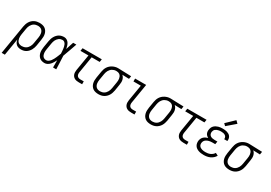

<svg xmlns="http://www.w3.org/2000/svg" viewBox="8 -1861 4482 3175"><g transform="rotate(30 2249.0 -273.5)"><path d="M-25 215 66 -338Q70 -362 78 -386.5Q86 -411 99 -433.5Q112 -456 131.5 -475Q151 -494 174.5 -506Q198 -518 223 -523Q248 -528 272 -528Q301 -528 328.5 -522Q356 -516 377.5 -501Q399 -486 413.5 -463.5Q428 -441 434.5 -414.5Q441 -388 440.5 -359.5Q440 -331 435 -302L416 -182Q412 -159 404.5 -135.5Q397 -112 385 -90Q373 -68 355 -48.5Q337 -29 315.5 -16Q294 -3 269.5 2.5Q245 8 221 8Q196 8 172 1Q148 -6 130.5 -22Q113 -38 103 -59.5Q93 -81 89 -106L36 215ZM207 -47Q225 -47 243.5 -51.5Q262 -56 279 -65.5Q296 -75 309.5 -89.5Q323 -104 332.5 -121Q342 -138 347.5 -155.5Q353 -173 356 -191L376 -311Q379 -331 379.5 -350.5Q380 -370 376.5 -388.5Q373 -407 364.5 -423.5Q356 -440 342 -451.5Q328 -463 309.5 -468Q291 -473 272 -473Q254 -473 235.5 -468.5Q217 -464 200.5 -454.5Q184 -445 171 -430Q158 -415 148.5 -398.5Q139 -382 134 -364.5Q129 -347 126 -329L107 -215Q104 -195 103 -175.5Q102 -156 105 -137Q108 -118 115.5 -100.5Q123 -83 136.5 -70.5Q150 -58 168.5 -52.5Q187 -47 207 -47Z M672 8Q645 8 619.5 1Q594 -6 575 -22.5Q556 -39 544 -62Q532 -85 527.5 -110.5Q523 -136 524.5 -163Q526 -190 530 -218L550 -338Q554 -361 561 -384.5Q568 -408 580 -430Q592 -452 609.5 -471.5Q627 -491 648.5 -504Q670 -517 694.5 -522.5Q719 -528 742 -528Q771 -528 795 -513.5Q819 -499 833 -476.5Q847 -454 855 -427.5Q863 -401 868 -374Q880 -411 892 -447.5Q904 -484 916 -520H977Q953 -453 930 -386.5Q907 -320 882 -254Q886 -191 888 -127Q890 -63 893 0H832Q832 -34 832 -68.5Q832 -103 832 -138Q819 -113 804.5 -88Q790 -63 770.5 -41.5Q751 -20 725 -6Q699 8 672 8ZM672 -47Q695 -47 715.5 -61.5Q736 -76 750.5 -95Q765 -114 776 -135Q787 -156 796.5 -177Q806 -198 814.5 -220Q823 -242 831 -263Q830 -285 828.5 -306Q827 -327 824.5 -348Q822 -369 817.5 -389Q813 -409 804.5 -427.5Q796 -446 780 -459.5Q764 -473 742 -473Q725 -473 707.5 -468Q690 -463 675.5 -452Q661 -441 649.5 -426.5Q638 -412 630 -396Q622 -380 617.5 -363Q613 -346 610 -329L590 -209Q587 -190 585.5 -172Q584 -154 586 -136.5Q588 -119 593.5 -102.5Q599 -86 610 -73Q621 -60 637.5 -53.5Q654 -47 672 -47Z M1322 0Q1301 0 1280.5 -3.5Q1260 -7 1242 -16.5Q1224 -26 1211.5 -41.5Q1199 -57 1192.5 -76Q1186 -95 1186 -116.5Q1186 -138 1189 -159L1240 -465H1087L1096 -520H1463L1454 -465H1301L1249 -150Q1246 -132 1248 -113.5Q1250 -95 1260 -81Q1270 -67 1287 -61Q1304 -55 1322 -55H1387V0Z M1701 8Q1673 8 1645.5 2Q1618 -4 1596 -19Q1574 -34 1559.5 -56.5Q1545 -79 1538.5 -105.5Q1532 -132 1532.5 -160.5Q1533 -189 1538 -218L1558 -338Q1562 -362 1570 -386.5Q1578 -411 1592 -433Q1606 -455 1626 -473Q1646 -491 1669.5 -503Q1693 -515 1717.5 -521.5Q1742 -528 1767 -528Q1770 -528 1774 -528Q1778 -528 1781 -528L2023 -520L2014 -465L1884 -469Q1901 -455 1912 -436Q1923 -417 1928 -395Q1933 -373 1932 -349.5Q1931 -326 1927 -302L1908 -182Q1903 -158 1895.5 -133.5Q1888 -109 1874.5 -86.5Q1861 -64 1841.5 -45Q1822 -26 1799 -14Q1776 -2 1751 3Q1726 8 1701 8ZM1702 -47Q1720 -47 1738 -51.5Q1756 -56 1772.5 -65.5Q1789 -75 1802.5 -90Q1816 -105 1825 -121.5Q1834 -138 1839.5 -156Q1845 -174 1848 -191L1868 -311Q1871 -330 1872 -348Q1873 -366 1870.5 -383.5Q1868 -401 1861.5 -417Q1855 -433 1843.5 -445.5Q1832 -458 1816 -464.5Q1800 -471 1782 -472L1772 -473Q1770 -473 1767.5 -473Q1765 -473 1763 -473Q1745 -473 1727 -467.5Q1709 -462 1693 -452.5Q1677 -443 1663.5 -428.5Q1650 -414 1641 -397.5Q1632 -381 1626.5 -363.5Q1621 -346 1618 -329L1598 -209Q1595 -189 1594 -169.5Q1593 -150 1596.5 -131.5Q1600 -113 1608.5 -96.5Q1617 -80 1631 -68.5Q1645 -57 1663.5 -52Q1682 -47 1702 -47Z M2322 0Q2301 0 2280.5 -3.5Q2260 -7 2242 -16.5Q2224 -26 2211.5 -41.5Q2199 -57 2192.5 -76Q2186 -95 2186 -116.5Q2186 -138 2189 -159L2240 -465H2099V-520H2310L2249 -150Q2246 -132 2248 -113.5Q2250 -95 2260 -81Q2270 -67 2287 -61Q2304 -55 2322 -55H2387V0Z M2701 8Q2673 8 2645.5 2Q2618 -4 2596 -19Q2574 -34 2559.5 -56.5Q2545 -79 2538.5 -105.5Q2532 -132 2532.5 -160.5Q2533 -189 2538 -218L2558 -338Q2562 -362 2570 -386.5Q2578 -411 2592 -433Q2606 -455 2626 -473Q2646 -491 2669.5 -503Q2693 -515 2717.5 -521.5Q2742 -528 2767 -528Q2770 -528 2774 -528Q2778 -528 2781 -528L3023 -520L3014 -465L2884 -469Q2901 -455 2912 -436Q2923 -417 2928 -395Q2933 -373 2932 -349.5Q2931 -326 2927 -302L2908 -182Q2903 -158 2895.5 -133.5Q2888 -109 2874.5 -86.5Q2861 -64 2841.5 -45Q2822 -26 2799 -14Q2776 -2 2751 3Q2726 8 2701 8ZM2702 -47Q2720 -47 2738 -51.5Q2756 -56 2772.5 -65.5Q2789 -75 2802.5 -90Q2816 -105 2825 -121.5Q2834 -138 2839.5 -156Q2845 -174 2848 -191L2868 -311Q2871 -330 2872 -348Q2873 -366 2870.5 -383.5Q2868 -401 2861.5 -417Q2855 -433 2843.5 -445.5Q2832 -458 2816 -464.5Q2800 -471 2782 -472L2772 -473Q2770 -473 2767.5 -473Q2765 -473 2763 -473Q2745 -473 2727 -467.5Q2709 -462 2693 -452.5Q2677 -443 2663.5 -428.5Q2650 -414 2641 -397.5Q2632 -381 2626.5 -363.5Q2621 -346 2618 -329L2598 -209Q2595 -189 2594 -169.5Q2593 -150 2596.5 -131.5Q2600 -113 2608.5 -96.5Q2617 -80 2631 -68.5Q2645 -57 2663.5 -52Q2682 -47 2702 -47Z M3322 0Q3301 0 3280.5 -3.5Q3260 -7 3242 -16.5Q3224 -26 3211.5 -41.5Q3199 -57 3192.5 -76Q3186 -95 3186 -116.5Q3186 -138 3189 -159L3240 -465H3087L3096 -520H3463L3454 -465H3301L3249 -150Q3246 -132 3248 -113.5Q3250 -95 3260 -81Q3270 -67 3287 -61Q3304 -55 3322 -55H3387V0Z M3712 8Q3686 8 3661 5Q3636 2 3612.5 -6Q3589 -14 3569 -28Q3549 -42 3536.5 -62.5Q3524 -83 3520 -108Q3516 -133 3520 -159Q3524 -179 3533.5 -199Q3543 -219 3560 -234Q3577 -249 3597 -258.5Q3617 -268 3637 -273Q3620 -282 3606 -295Q3592 -308 3584 -325Q3576 -342 3574.5 -362Q3573 -382 3577 -402Q3580 -422 3589 -442Q3598 -462 3613.5 -477Q3629 -492 3648.5 -502Q3668 -512 3688 -518Q3708 -524 3728.5 -526Q3749 -528 3769 -528Q3791 -528 3812 -526Q3833 -524 3853 -517.5Q3873 -511 3890.5 -500.5Q3908 -490 3919.5 -473.5Q3931 -457 3935.5 -436.5Q3940 -416 3937 -394Q3936 -393 3936 -391Q3936 -389 3935 -388H3875Q3875 -389 3875 -390Q3875 -391 3876 -391Q3879 -412 3870 -429.5Q3861 -447 3845 -456.5Q3829 -466 3809 -469.5Q3789 -473 3769 -473Q3755 -473 3741.5 -471.5Q3728 -470 3714.5 -466.5Q3701 -463 3687.5 -457Q3674 -451 3663 -441.5Q3652 -432 3645.5 -419Q3639 -406 3637 -393Q3633 -371 3639.5 -351Q3646 -331 3662.5 -319Q3679 -307 3700 -302.5Q3721 -298 3743 -298H3798L3789 -243H3734Q3718 -243 3702.5 -241.5Q3687 -240 3671 -236Q3655 -232 3640 -225.5Q3625 -219 3612 -208Q3599 -197 3591 -182Q3583 -167 3581 -152Q3578 -135 3581 -118.5Q3584 -102 3593.5 -89.5Q3603 -77 3616.5 -68.5Q3630 -60 3646 -55.5Q3662 -51 3678.5 -49Q3695 -47 3712 -47Q3734 -47 3756.5 -50.5Q3779 -54 3800 -63Q3821 -72 3840 -87.5Q3859 -103 3870 -123L3920 -98Q3906 -71 3882 -49.5Q3858 -28 3829.5 -15Q3801 -2 3771 3Q3741 8 3712 8ZM3781 -582 3744 -618 3894 -762 3939 -718Z M4201 8Q4173 8 4145.5 2Q4118 -4 4096 -19Q4074 -34 4059.5 -56.5Q4045 -79 4038.5 -105.5Q4032 -132 4032.5 -160.5Q4033 -189 4038 -218L4058 -338Q4062 -362 4070 -386.5Q4078 -411 4092 -433Q4106 -455 4126 -473Q4146 -491 4169.5 -503Q4193 -515 4217.5 -521.5Q4242 -528 4267 -528Q4270 -528 4274 -528Q4278 -528 4281 -528L4523 -520L4514 -465L4384 -469Q4401 -455 4412 -436Q4423 -417 4428 -395Q4433 -373 4432 -349.5Q4431 -326 4427 -302L4408 -182Q4403 -158 4395.5 -133.5Q4388 -109 4374.5 -86.5Q4361 -64 4341.5 -45Q4322 -26 4299 -14Q4276 -2 4251 3Q4226 8 4201 8ZM4202 -47Q4220 -47 4238 -51.5Q4256 -56 4272.5 -65.5Q4289 -75 4302.5 -90Q4316 -105 4325 -121.5Q4334 -138 4339.5 -156Q4345 -174 4348 -191L4368 -311Q4371 -330 4372 -348Q4373 -366 4370.5 -383.5Q4368 -401 4361.5 -417Q4355 -433 4343.5 -445.5Q4332 -458 4316 -464.5Q4300 -471 4282 -472L4272 -473Q4270 -473 4267.5 -473Q4265 -473 4263 -473Q4245 -473 4227 -467.5Q4209 -462 4193 -452.5Q4177 -443 4163.5 -428.5Q4150 -414 4141 -397.5Q4132 -381 4126.5 -363.5Q4121 -346 4118 -329L4098 -209Q4095 -189 4094 -169.5Q4093 -150 4096.5 -131.5Q4100 -113 4108.5 -96.5Q4117 -80 4131 -68.5Q4145 -57 4163.5 -52Q4182 -47 4202 -47Z"/></g></svg>

Font: Iosevka SS04 Light
Style: Italic
Weight: 300
Italic angle: -9°
Monospace: yes
Designer: Belleve Invis
Foundry: Belleve Invis
Version: Version 19.0.0; ttfautohint (v1.8.4)